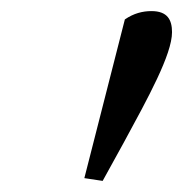

<svg xmlns="http://www.w3.org/2000/svg" viewBox="-20 -758 330 346"><path d="M132 -437 165 -432 203 -501C247 -582 290 -660 290 -700C290 -722 282 -738 253 -738C237 -738 221 -734 205 -723L132 -437Z"/></svg>

Font: Source Serif Variable
Style: Italic
Weight: 389
Italic angle: -12°
Designer: Frank Grießhammer
Foundry: Adobe Systems Incorporated
Version: Version 3.001;hotconv 1.0.111;makeotfexe 2.5.65597